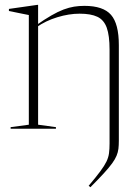

<svg xmlns="http://www.w3.org/2000/svg" viewBox="-20 -527 574 786"><path d="M136 -423.5V-16.5L209 -6.5V0H23.5V-6.5L98 -16.5V-465.5Q90 -467 70.2 -471Q50.5 -475 16.5 -482V-490.5L132 -507H136ZM428.5 60.5V-324Q428.5 -381.5 417 -413.5Q405.5 -445.5 378.8 -458.2Q352 -471 306 -471Q262.5 -471 214.8 -456.5Q167 -442 129.5 -415.5L126.5 -422.5Q162 -447.5 189.8 -463.5Q217.5 -479.5 240.2 -488Q263 -496.5 283.5 -499.8Q304 -503 325.5 -503Q402.5 -503 434.5 -466.2Q466.5 -429.5 466.5 -342.5V49Q466.5 67.5 464.8 82Q463 96.5 457.2 110.5Q451.5 124.5 439 141.8Q426.5 159 405 182.5Q383.5 206 350 239.5L343 233.5Q373 198 390.2 174.8Q407.5 151.5 415.8 134.5Q424 117.5 426.2 100.5Q428.5 83.5 428.5 60.5Z"/></svg>

Font: Newsreader 60pt ExtraLight
Style: Regular
Weight: 250
Designer: Hugues Gentile
Foundry: Production Type
Version: Version 1.003